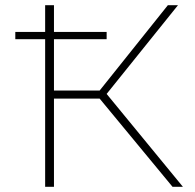

<svg xmlns="http://www.w3.org/2000/svg" viewBox="-20 -720 751 740"><path d="M39 -569V-597H154V-700H188V-597H391V-569H188V-371H364L627 -700H666L391 -358L685 0H645L364 -340H188V0H154V-569Z"/></svg>

Font: Montserrat ExtraLight
Style: Regular
Weight: 200
Designer: Julieta Ulanovsky
Foundry: Julieta Ulanovsky
Version: Version 9.000; ttfautohint (v1.8.4.7-5d5b)